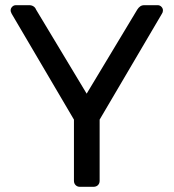

<svg xmlns="http://www.w3.org/2000/svg" viewBox="-20 -720 669 740"><path d="M288 0Q278 0 271.5 -6.5Q265 -13 265 -23V-259L25 -667Q24 -670 22.5 -673Q21 -676 21 -680Q21 -688 27 -694Q33 -700 41 -700H93Q102 -700 109 -695.5Q116 -691 119 -683L314 -359L509 -683Q514 -691 520.5 -695.5Q527 -700 536 -700H588Q596 -700 602 -694Q608 -688 608 -680Q608 -676 607 -673Q606 -670 604 -667L364 -259V-23Q364 -13 357.5 -6.5Q351 0 340 0Z"/></svg>

Font: RubikRegular
Style: Regular
Weight: 400
Designer: Hubert and Fischer
Foundry: Hubert and Fischer
Version: Version 2.300;gftools[0.9.30]